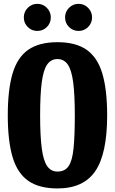

<svg xmlns="http://www.w3.org/2000/svg" viewBox="-20 -990 612 1024"><path d="M21.5 -375Q21.5 -511.5 47 -597.8Q72.5 -684 130.5 -724.5Q188.5 -765 286.5 -765Q384 -765 442 -724.5Q500 -684 525.8 -597.8Q551.5 -511.5 551.5 -375Q551.5 -170.5 488.5 -77.8Q425.5 15 286.5 15Q188.5 15 130.5 -25.8Q72.5 -66.5 47 -152.5Q21.5 -238.5 21.5 -375ZM194 -375Q194 -264 202.8 -198.2Q211.5 -132.5 231.8 -103.8Q252 -75 286.5 -75Q326 -75 345.8 -103.8Q365.5 -132.5 372.2 -198.2Q379 -264 379 -375Q379 -486 370.2 -551.8Q361.5 -617.5 341.2 -646.2Q321 -675 286.5 -675Q252 -675 231.8 -646.2Q211.5 -617.5 202.8 -551.8Q194 -486 194 -375ZM399 -825Q369 -825 348 -846Q327 -867 327 -897Q327 -927 348 -948.2Q369 -969.5 399 -969.5Q429 -969.5 450 -948.2Q471 -927 471 -897Q471 -867 450 -846Q429 -825 399 -825ZM179 -825Q149 -825 128 -846Q107 -867 107 -897Q107 -927 128 -948.2Q149 -969.5 179 -969.5Q209 -969.5 230 -948.2Q251 -927 251 -897Q251 -867 230 -846Q209 -825 179 -825Z"/></svg>

Font: Besley* Condensed
Style: Bold
Weight: 700
Width: 3
Designer: Owen Earl
Foundry: indestructible type*
Version: Version 3.000; ttfautohint (v1.8.3)